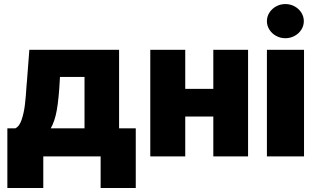

<svg xmlns="http://www.w3.org/2000/svg" viewBox="-20 -778 1581 955"><path d="M16.6 -139.6H55.7Q76.2 -148.4 87.6 -182.4Q99.1 -216.3 104 -257.8Q108.9 -299.3 112.3 -355.5L114.3 -377.9L126 -530.3H572.3V-139.6H655.3V157.2H480.5V0H195.3V157.2H16.6ZM400.4 -139.6V-395.5H278.3L277.3 -377.9Q272.5 -287.1 262.7 -231.2Q252.9 -175.3 232.4 -139.6Z M901.4 -335.9H1041V-530.3H1213.9V0H1041V-198.2H901.4V0H727.5V-530.3H901.4Z M1307.6 -530.3H1492.2V0H1307.6ZM1307.6 -672.9Q1307.6 -695.8 1320.1 -715.3Q1332.5 -734.9 1353.5 -746.3Q1374.5 -757.8 1399.4 -757.8Q1424.3 -757.8 1445.3 -746.3Q1466.3 -734.9 1478.8 -715.3Q1491.2 -695.8 1491.2 -672.9Q1491.2 -649.9 1478.8 -630.4Q1466.3 -610.8 1445.3 -599.4Q1424.3 -587.9 1399.4 -587.9Q1374.5 -587.9 1353.5 -599.4Q1332.5 -610.8 1320.1 -630.4Q1307.6 -649.9 1307.6 -672.9Z"/></svg>

Font: Pretendard JP Black
Style: Regular
Weight: 900
Designer: Base glyphs from Inter by Rasmus Andersson; Hangeul glyphs from Noto Sans CJK(Source Han Sans) by Jang Soo-young and Kan
Foundry: Kil Hyung-jin
Version: Version 1.309